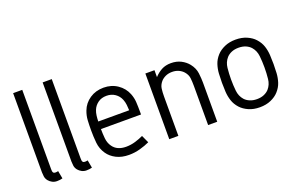

<svg xmlns="http://www.w3.org/2000/svg" viewBox="-90 -1086 2243 1451"><g transform="rotate(-20 1032.0 -361.0)"><path d="M78.1 -730.5H151.4V-93.3Q151.4 -85.4 152.1 -77.6Q152.8 -69.8 156.7 -64.5Q162.1 -57.6 173.8 -57.6Q184.6 -57.6 196.3 -60.5L208 2Q188.5 7.8 163.1 7.8Q142.6 7.8 125.5 -1.2Q108.4 -10.3 96.7 -24.4Q83 -41.5 80.6 -61.3Q78.1 -81.1 78.1 -93.3Z M315.4 -730.5H388.7V-93.3Q388.7 -85.4 389.4 -77.6Q390.1 -69.8 394 -64.5Q399.4 -57.6 411.1 -57.6Q421.9 -57.6 433.6 -60.5L445.3 2Q425.8 7.8 400.4 7.8Q379.9 7.8 362.8 -1.2Q345.7 -10.3 334 -24.4Q320.3 -41.5 317.9 -61.3Q315.4 -81.1 315.4 -93.3Z M733.4 -536.1Q796.4 -536.1 844.5 -503.4Q892.6 -470.7 913.6 -417.5Q926.8 -383.8 929 -349.6Q931.2 -315.4 931.2 -264.6V-248.5H608.9Q608.9 -212.9 612.5 -173.8Q616.2 -134.8 636.7 -106Q670.4 -57.6 743.2 -57.6Q780.8 -57.6 816.9 -68.4Q853 -79.1 882.8 -93.3L910.6 -32.7Q875.5 -16.1 832 -4.2Q788.6 7.8 743.2 7.8Q684.6 7.8 641.6 -14.2Q598.6 -36.1 574.2 -71.8Q545.4 -113.8 540.5 -163.1Q535.6 -212.4 535.6 -264.2Q535.6 -307.6 537.8 -345Q540 -382.3 553.7 -418Q573.7 -471.2 621.8 -503.7Q669.9 -536.1 733.4 -536.1ZM733.4 -470.7Q692.9 -470.7 664.6 -450.2Q636.2 -429.7 623.5 -397.9Q615.7 -378.4 612.8 -355.7Q609.9 -333 609.4 -309.1H857.9Q857.4 -330.6 854.7 -353.5Q852.1 -376.5 843.8 -397.5Q830.6 -430.7 801.5 -450.7Q772.5 -470.7 733.4 -470.7Z M1275.4 -536.1Q1320.3 -536.1 1355.5 -518.1Q1390.6 -500 1413.1 -471.7Q1443.4 -433.6 1448.5 -390.6Q1453.6 -347.7 1453.6 -314.9V0H1380.4V-314.9Q1380.4 -350.6 1377 -378.7Q1373.5 -406.7 1352.1 -431.6Q1337.4 -448.7 1314.2 -459.7Q1291 -470.7 1260.7 -470.7Q1231 -470.7 1207.5 -459.7Q1184.1 -448.7 1169.4 -431.6Q1148.4 -406.7 1144.8 -378.7Q1141.1 -350.6 1141.1 -314.9V0H1067.9V-528.3H1141.1V-472.7Q1167.5 -501.5 1199.7 -518.8Q1231.9 -536.1 1275.4 -536.1Z M1795.4 -536.1Q1845.7 -536.1 1885 -518.8Q1924.3 -501.5 1948.2 -474.6Q1975.6 -444.3 1987.1 -409.2Q1998.5 -374 2000.7 -337.2Q2002.9 -300.3 2002.9 -264.2Q2002.9 -228.5 2000.7 -191.4Q1998.5 -154.3 1987.1 -119.1Q1975.6 -84 1948.2 -53.7Q1924.3 -26.9 1885 -9.5Q1845.7 7.8 1795.4 7.8Q1745.1 7.8 1706.1 -9.5Q1667 -26.9 1642.6 -53.7Q1615.2 -84 1603.8 -119.1Q1592.3 -154.3 1590.1 -191.4Q1587.9 -228.5 1587.9 -264.2Q1587.9 -300.3 1590.1 -337.2Q1592.3 -374 1603.8 -409.2Q1615.2 -444.3 1642.6 -474.6Q1667 -501.5 1706.1 -518.8Q1745.1 -536.1 1795.4 -536.1ZM1795.4 -470.7Q1762.7 -470.7 1738 -460Q1713.4 -449.2 1698.2 -432.1Q1670.4 -400.4 1665.8 -355.7Q1661.1 -311 1661.1 -264.2Q1661.1 -217.3 1665.8 -172.6Q1670.4 -127.9 1698.2 -96.2Q1713.4 -79.1 1738 -68.4Q1762.7 -57.6 1795.4 -57.6Q1828.1 -57.6 1852.8 -68.4Q1877.4 -79.1 1892.6 -96.2Q1920.4 -127.9 1925 -172.6Q1929.7 -217.3 1929.7 -264.2Q1929.7 -311 1925 -355.7Q1920.4 -400.4 1892.6 -432.1Q1877.4 -449.2 1852.8 -460Q1828.1 -470.7 1795.4 -470.7Z"/></g></svg>

Font: Gidole
Style: Regular
Weight: 400
Version: Version 2.100; ttfautohint (v1.8.4.7-5d5b)